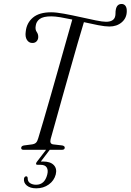

<svg xmlns="http://www.w3.org/2000/svg" viewBox="-20 -774 675 992"><path d="M241.5 -55Q235.5 -30.5 255 -28L302 -22.5Q314.5 -19.5 314.5 -11.5Q314.5 0 300 0H101.5Q89 0 89.5 -10Q90 -20 103.5 -22.5L145.5 -28Q159 -30 166 -36.8Q173 -43.5 177.5 -59.5Q188 -93 205 -151.8Q222 -210.5 242.8 -282.5Q263.5 -354.5 284.2 -428.2Q305 -502 323.2 -566.2Q341.5 -630.5 353.5 -673Q321 -680 292.5 -684.8Q264 -689.5 245 -689.5Q203.5 -689.5 185.2 -676Q167 -662.5 164.5 -640.5Q161 -621 169.8 -608.8Q178.5 -596.5 177.5 -581Q177 -569 168.8 -560.2Q160.5 -551.5 146 -552Q128.5 -552.5 118.8 -568.5Q109 -584.5 113 -611Q117.5 -655.5 150 -683Q182.5 -710.5 244 -710.5Q270.5 -710.5 311.2 -703Q352 -695.5 395.2 -685.8Q438.5 -676 474.2 -668.8Q510 -661.5 527.5 -661.5Q565.5 -661.5 574 -686Q577 -695.5 576.8 -705.5Q576.5 -715.5 578.5 -725Q584 -753.5 608.5 -753.5Q620.5 -753.5 628 -744Q635.5 -734.5 635 -715.5Q634.5 -680.5 609 -658.8Q583.5 -637 545 -637Q523 -637 487.8 -643.8Q452.5 -650.5 413.5 -659.5Q400 -615.5 381.2 -550.5Q362.5 -485.5 341.8 -412.2Q321 -339 301.2 -268.5Q281.5 -198 265.8 -141.5Q250 -85 241.5 -55ZM221.5 -4.5H240.5L191 60.5Q196.5 60.5 203 60.5Q240.5 60.5 258 79Q275.5 97.5 268 127.5Q259.5 159.5 232 179.2Q204.5 199 167.5 199Q136 199 118.5 184.5Q101 170 104 148.5Q106.5 137.5 115 137Q121.5 136.5 123 145Q122.5 164 135.5 172.2Q148.5 180.5 166.5 180.5Q210.5 180.5 224 128.5Q230 105.5 221.5 91.5Q213 77.5 189.5 77.5H174Q167 77.5 166.2 73Q165.5 68.5 170.5 62Z"/></svg>

Font: Fraunces 144pt S050 Light
Style: Italic
Weight: 300
Italic angle: -16°
Version: Version 1.000; ttfautohint (v1.8.3)